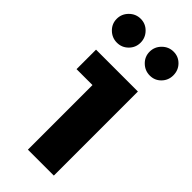

<svg xmlns="http://www.w3.org/2000/svg" viewBox="-240 -760 801 801"><g transform="rotate(45 161.0 -359.5)"><path d="M328 -648Q328 -619 308 -598.5Q288 -578 259 -578Q230 -578 209 -598.5Q188 -619 188 -648Q188 -677 209 -698Q230 -719 259 -719Q288 -719 308 -698.5Q328 -678 328 -648ZM114.5 -698Q135 -677 135 -648Q135 -619 114.5 -598.5Q94 -578 65 -578Q36 -578 15 -598.5Q-6 -619 -6 -648Q-6 -677 15 -698Q36 -719 65 -719Q94 -719 114.5 -698ZM118 0V-381H24V-496H271V0Z"/></g></svg>

Font: Atkinson Hyperlegible Pro
Style: Bold
Weight: 700
Designer: Elliott Scott, Megan Eiswerth, Linus Boman, Theodore Petrosky, Jacob Perez
Foundry: Braille Institute
Version: Version 1.5.1